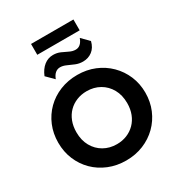

<svg xmlns="http://www.w3.org/2000/svg" viewBox="-247 -1245 1321 1420"><g transform="rotate(-30 414.0 -534.5)"><path d="M413.5 15Q333.5 15 265.5 -12.8Q197.5 -40.5 147.5 -90Q97.5 -139.5 69.8 -206Q42 -272.5 42 -350Q42 -428 69.8 -494.5Q97.5 -561 147.5 -610.5Q197.5 -660 265.5 -687.5Q333.5 -715 413.5 -715Q493.5 -715 561.2 -687Q629 -659 679.2 -609Q729.5 -559 757.5 -492.8Q785.5 -426.5 785.5 -350Q785.5 -272.5 757.5 -206Q729.5 -139.5 679.2 -90Q629 -40.5 561.2 -12.8Q493.5 15 413.5 15ZM413.5 -124Q460 -124 499.5 -140Q539 -156 568.5 -185.8Q598 -215.5 614.2 -257Q630.5 -298.5 630.5 -350Q630.5 -418.5 602 -469.2Q573.5 -520 524.5 -548Q475.5 -576 413.5 -576Q367.5 -576 327.8 -560Q288 -544 258.8 -514.5Q229.5 -485 213.2 -443.2Q197 -401.5 197 -350Q197 -281.5 225.5 -230.8Q254 -180 303 -152Q352 -124 413.5 -124ZM261 -766.5 200 -827.5Q220.5 -878 254.8 -905.2Q289 -932.5 332.5 -932.5Q366 -932.5 394.2 -919.8Q422.5 -907 448 -894.5Q473.5 -882 499 -882Q522 -882 539.2 -897Q556.5 -912 567.5 -942.5L628 -881Q615.5 -830.5 581.5 -804.5Q547.5 -778.5 502.5 -778.5Q468.5 -778.5 439.2 -790.8Q410 -803 383.2 -815.2Q356.5 -827.5 332 -827.5Q309 -827.5 291 -812.8Q273 -798 261 -766.5ZM233 -991.5V-1084H595V-991.5Z"/></g></svg>

Font: Geologica Roman SemiBold
Style: Regular
Weight: 600
Designer: Sindre Bremnes, Frode Helland
Foundry: Monokrom Skriftforlag AS
Version: Version 1.010;gftools[0.9.28]